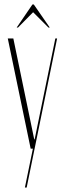

<svg xmlns="http://www.w3.org/2000/svg" viewBox="-20 -669 292 864"><path d="M40 -496 134 -42H136L229 -496H237L100 175H92L128 0H118L15 -496ZM126 -649H132L204 -545H198L129 -614L61 -545H55Z"/></svg>

Font: Moniqa Thin Display
Style: Regular
Weight: 100
Designer: Rajesh Rajput
Foundry: Rajesh Rajput
Version: Version 1.000